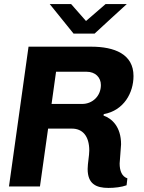

<svg xmlns="http://www.w3.org/2000/svg" viewBox="-20 -915 705 942"><path d="M224 -895 341 -750H444C503 -805 553 -850 602 -895H498L402 -812L329 -895ZM216 -284H333C384 -284 418 -249 418 -176C418 -152 410 -112 410 -86C410 -13 451 7 512 7C542 7 577 3 601 -6L605 -40C578 -49 567 -77 567 -113C567 -123 574 -195 574 -207C574 -294 528 -334 488 -348L489 -355C588 -373 635 -460 635 -542C635 -650 541 -686 427 -686H120L24 0H176ZM383 -405H233L255 -563H405C448 -563 475 -535 475 -498C475 -443 433 -405 383 -405Z"/></svg>

Font: Chivo
Style: Bold Italic
Weight: 700
Italic angle: -8°
Designer: Hector Gatti
Foundry: Omnibus-Type
Version: Version 1.003;PS 001.003;hotconv 1.0.70;makeotf.lib2.5.58329